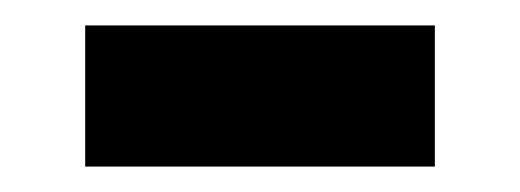

<svg xmlns="http://www.w3.org/2000/svg" viewBox="-20 -370 409 151"><path d="M47 -239V-350H322V-239Z"/></svg>

Font: Literata 7pt
Style: Bold
Weight: 700
Designer: Latin by Veronika Burian and Jose Scaglione. Greek by Irene Vlachou. Cyrillic by Vera Evstafieva.
Foundry: TypeTogether
Version: Version 3.002